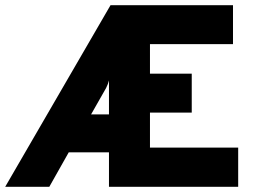

<svg xmlns="http://www.w3.org/2000/svg" viewBox="-55 -720 986 740"><path d="M-35 0 371 -700H843V-550H523V-436H684V-286H523V-151H863V0H365V-133H210L135 0ZM296 -279H365V-410Q362 -397 354 -381Z"/></svg>

Font: Overpass Heavy
Style: Regular
Weight: 900
Designer: Delve Withrington, Thomas Jockin
Foundry: Delve Fonts
Version: Version 3.000;DELV;Overpass